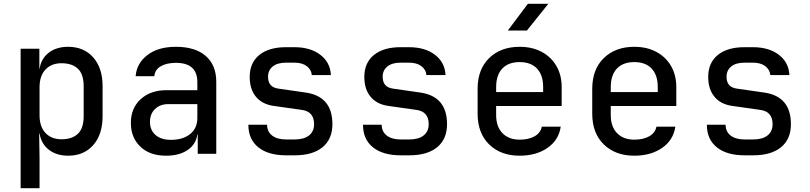

<svg xmlns="http://www.w3.org/2000/svg" viewBox="-20 -805 4240 1005"><path d="M88 180V-550H186V-444H187Q195 -498 235 -529Q275 -560 337 -560Q419 -560 468 -504.5Q517 -449 517 -354V-197Q517 -101 468 -45.5Q419 10 337 10Q276 10 236 -21Q196 -52 187 -106H185L187 21V180ZM302 -76Q357 -76 387.5 -104.5Q418 -133 418 -197V-353Q418 -417 387.5 -445.5Q357 -474 302 -474Q249 -474 218 -441Q187 -408 187 -348V-202Q187 -142 218 -109Q249 -76 302 -76Z M849 10Q764 10 714.5 -37.5Q665 -85 665 -162Q665 -239 716.5 -286Q768 -333 852 -333H1013V-375Q1013 -476 901 -476Q851 -476 820.5 -457.5Q790 -439 788 -406H690Q695 -473 751 -516.5Q807 -560 901 -560Q1002 -560 1057 -512Q1112 -464 1112 -377V0H1015V-101H1013Q1006 -50 962.5 -20Q919 10 849 10ZM875 -73Q938 -73 975.5 -103.5Q1013 -134 1013 -187V-260H861Q818 -260 791.5 -234.5Q765 -209 765 -167Q765 -124 794 -98.5Q823 -73 875 -73Z M1478 8Q1384 8 1332 -34Q1280 -76 1280 -152H1378Q1378 -116 1404.5 -95.5Q1431 -75 1478 -75H1522Q1571 -75 1597.5 -96Q1624 -117 1624 -155Q1624 -222 1558 -230L1410 -251Q1351 -260 1319 -299.5Q1287 -339 1287 -402Q1287 -476 1337 -517Q1387 -558 1477 -558H1521Q1605 -558 1657 -518Q1709 -478 1712 -412H1612Q1610 -440 1586 -458.5Q1562 -477 1521 -477H1477Q1432 -477 1407.5 -457Q1383 -437 1383 -403Q1383 -348 1438 -341L1577 -321Q1720 -302 1720 -155Q1720 -77 1668.5 -34.5Q1617 8 1522 8Z M2078 8Q1984 8 1932 -34Q1880 -76 1880 -152H1978Q1978 -116 2004.5 -95.5Q2031 -75 2078 -75H2122Q2171 -75 2197.5 -96Q2224 -117 2224 -155Q2224 -222 2158 -230L2010 -251Q1951 -260 1919 -299.5Q1887 -339 1887 -402Q1887 -476 1937 -517Q1987 -558 2077 -558H2121Q2205 -558 2257 -518Q2309 -478 2312 -412H2212Q2210 -440 2186 -458.5Q2162 -477 2121 -477H2077Q2032 -477 2007.5 -457Q1983 -437 1983 -403Q1983 -348 2038 -341L2177 -321Q2320 -302 2320 -155Q2320 -77 2268.5 -34.5Q2217 8 2122 8Z M2700 10Q2601 10 2540.5 -49Q2480 -108 2480 -210V-340Q2480 -442 2540.5 -501Q2601 -560 2700 -560Q2766 -560 2815.5 -533.5Q2865 -507 2892.5 -459.5Q2920 -412 2920 -349V-250H2577V-202Q2577 -142 2610 -108Q2643 -74 2700 -74Q2748 -74 2779 -92Q2810 -110 2816 -142H2915Q2905 -72 2846 -31Q2787 10 2700 10ZM2577 -349V-323H2823V-349Q2823 -412 2791 -446Q2759 -480 2700 -480Q2641 -480 2609 -446Q2577 -412 2577 -349ZM2638 -645 2743 -785H2850L2738 -645Z M3300 10Q3201 10 3140.5 -49Q3080 -108 3080 -210V-340Q3080 -442 3140.5 -501Q3201 -560 3300 -560Q3366 -560 3415.5 -533.5Q3465 -507 3492.5 -459.5Q3520 -412 3520 -349V-250H3177V-202Q3177 -142 3210 -108Q3243 -74 3300 -74Q3348 -74 3379 -92Q3410 -110 3416 -142H3515Q3505 -72 3446 -31Q3387 10 3300 10ZM3177 -349V-323H3423V-349Q3423 -412 3391 -446Q3359 -480 3300 -480Q3241 -480 3209 -446Q3177 -412 3177 -349Z M3878 8Q3784 8 3732 -34Q3680 -76 3680 -152H3778Q3778 -116 3804.5 -95.5Q3831 -75 3878 -75H3922Q3971 -75 3997.5 -96Q4024 -117 4024 -155Q4024 -222 3958 -230L3810 -251Q3751 -260 3719 -299.5Q3687 -339 3687 -402Q3687 -476 3737 -517Q3787 -558 3877 -558H3921Q4005 -558 4057 -518Q4109 -478 4112 -412H4012Q4010 -440 3986 -458.5Q3962 -477 3921 -477H3877Q3832 -477 3807.5 -457Q3783 -437 3783 -403Q3783 -348 3838 -341L3977 -321Q4120 -302 4120 -155Q4120 -77 4068.5 -34.5Q4017 8 3922 8Z"/></svg>

Font: JetBrainsMono NFM Medium
Style: Regular
Weight: 500
Monospace: yes
Designer: Philipp Nurullin, Konstantin Bulenkov
Foundry: JetBrains
Version: Version 2.304; ttfautohint (v1.8.4.7-5d5b);Nerd Fonts 3.3.0